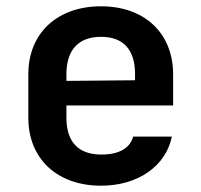

<svg xmlns="http://www.w3.org/2000/svg" viewBox="-20 -580 640 610"><path d="M530 -344C530 -474 440 -560 301 -560C161 -560 70 -474 70 -344V-206C70 -76 161 10 301 10C418 10 507 -52 526 -146H403C393 -109 358 -89 302 -89C229 -89 191 -129 191 -206V-245H530ZM191 -344C191 -420 228 -463 301 -463C373 -463 409 -421 409 -345V-325L191 -323Z"/></svg>

Font: Tekne LDO
Style: Bold
Weight: 700
Monospace: yes
Designer: Alessio Laiso, Mario Rullo, Paolo Rosset
Foundry: Alessio Laiso
Version: Version 1.000;hotconv 1.0.109;makeotfexe 2.5.65596